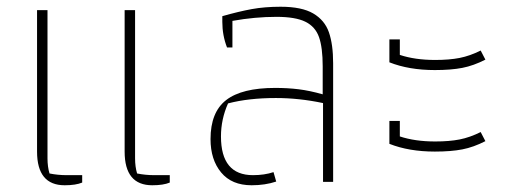

<svg xmlns="http://www.w3.org/2000/svg" viewBox="-20 -540 1542 570"><path d="M90 -90V-510H121V-70Q121 -45 127 -25Q152 -20 178 -20H224V2Q205 10 172 10Q90 10 90 -90ZM350 -90V-510H381V-70Q381 -45 387 -25Q412 -20 438 -20H484V2Q465 10 432 10Q350 10 350 -90Z M605 -127Q605 -207 651.5 -243Q698 -279 797 -279Q834 -279 866.5 -275Q899 -271 938 -260V-343Q938 -399 927 -430Q916 -461 886.5 -475.5Q857 -490 801 -490Q737 -490 670 -478V-399H654Q640 -435 640 -475V-492Q689 -506 727.5 -513Q766 -520 813 -520Q876 -520 910 -500Q944 -480 956.5 -444Q969 -408 969 -352V0H939V-234Q868 -249 799 -249Q718 -249 657 -233Q636 -186 636 -135Q636 -20 731 -20Q765 -20 792 -29L800 -1Q767 10 727 10Q668 10 636.5 -28Q605 -66 605 -127Z M1136 -355V-423H1167V-377Q1212 -362 1272 -362Q1314 -362 1344.5 -368Q1375 -374 1407 -390L1421 -363Q1386 -345 1352.5 -338.5Q1319 -332 1271 -332Q1194 -332 1136 -355ZM1136 -113V-181H1167V-135Q1212 -120 1272 -120Q1314 -120 1344.5 -126Q1375 -132 1407 -148L1421 -121Q1386 -103 1352.5 -96.5Q1319 -90 1271 -90Q1194 -90 1136 -113Z"/></svg>

Font: Athiti ExtraLight
Style: Regular
Weight: 250
Version: Version 1.032